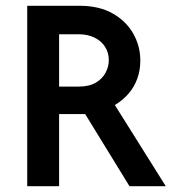

<svg xmlns="http://www.w3.org/2000/svg" viewBox="-20 -645 594 665"><path d="M74.3 0V-625H256.2Q322.2 -625 369.1 -599Q416 -572.9 441 -529.5Q466 -486.1 466 -434.7Q466 -402.1 455.6 -372.9Q445.1 -343.8 425.3 -320.8Q405.6 -297.9 377.8 -281.2L554.2 0H428.5L275 -250H184.7V0ZM184.7 -345.1H252.1Q288.9 -345.1 311.8 -358.7Q334.7 -372.2 345.8 -393.4Q356.9 -414.6 356.9 -436.1Q356.9 -462.5 343.8 -483Q330.6 -503.5 306.9 -514.9Q283.3 -526.4 252.1 -526.4H184.7Z"/></svg>

Font: Afacad Flux SemiBold
Style: Regular
Weight: 600
Designer: Kristian Moeller
Foundry: Dicotype
Version: Version 1.100